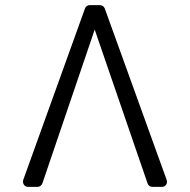

<svg xmlns="http://www.w3.org/2000/svg" viewBox="-20 -732 744 752"><path d="M70 -20.6Q70 -24.1 71 -27.3L312.9 -698.9Q315 -704.9 320.1 -708.5Q325.3 -712 332 -712H371.1Q377.5 -712 382.8 -708.3Q388.1 -704.5 390.3 -698.9L632.8 -27.3Q634.2 -22.4 634.2 -20.2Q634.2 -12.1 628.4 -6Q622.5 0 613.6 0H577.1Q570.3 0 565 -3.9Q559.7 -7.8 557.9 -13.8L350.9 -616.1L146 -13.8Q143.8 -7.8 138.5 -3.9Q133.2 0 126.8 0H90.2Q81.7 0 75.8 -6Q70 -12.1 70 -20.6Z"/></svg>

Font: DeltaSans Light
Style: Regular
Weight: 300
Designer: Rasmus Andersson
Foundry: rsms
Version: Version 3.012